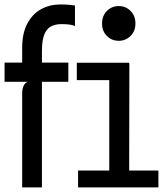

<svg xmlns="http://www.w3.org/2000/svg" viewBox="-45 -820 713 840"><path d="M52 0V-414Q52 -430 58.2 -444Q64.5 -458 76 -462L52 -523.5V-610.5Q52 -674.5 74.5 -716.8Q97 -759 134.8 -779.8Q172.5 -800.5 218.5 -800.5Q242 -800.5 257 -799Q272 -797.5 283 -796V-706Q273.5 -710.5 259 -712.5Q244.5 -714.5 223.5 -714.5Q197 -714.5 177.8 -704.2Q158.5 -694 148.5 -668.2Q138.5 -642.5 138.5 -595.5V0ZM-25 -462V-546H254V-462ZM433 0V-539.5L521 -542.5L520 0ZM291 -545.5H519.5V-469.5H291ZM296.5 -74H648V0H296.5ZM474.5 -641.5Q444 -641.5 422.8 -662.5Q401.5 -683.5 401.5 -717Q401.5 -751 422.8 -772.2Q444 -793.5 474.5 -793.5Q505 -793.5 526.2 -772.2Q547.5 -751 547.5 -717Q547.5 -683.5 526 -662.5Q504.5 -641.5 474.5 -641.5Z"/></svg>

Font: Spline Sans Mono
Style: Regular
Weight: 400
Monospace: yes
Designer: Eben Sorkin, Mirko Velimirovic
Foundry: Sorkin Type
Version: Version 1.004